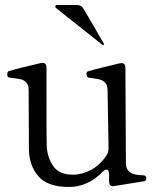

<svg xmlns="http://www.w3.org/2000/svg" viewBox="-20 -735 644 764"><path d="M562 -26Q562 -16 555 -14L436 5L430 6Q414 6 414 -14V-43Q414 -60 403 -60Q396 -60 389 -52Q330 9 254 9Q168 9 131.5 -35Q95 -79 95 -143L94 -376Q94 -397 84.5 -407Q75 -417 61 -420Q47 -423 19 -426Q12 -427 10.5 -430.5Q9 -434 9 -439Q9 -450 15 -452Q34 -458 70.5 -467Q107 -476 142 -484Q145 -485 149 -485Q165 -485 165 -466V-341Q165 -179 166 -155Q168 -109 191.5 -74.5Q215 -40 270 -40Q307 -40 342.5 -59Q378 -78 404 -117Q412 -129 412 -143L408 -375Q408 -396 398.5 -406Q389 -416 376 -419Q363 -422 333 -426Q324 -427 324 -442Q324 -449 330 -451Q349 -457 385.5 -466Q422 -475 456 -483Q459 -484 463 -484Q479 -484 479 -465L481 -85Q481 -48 521 -40Q533 -38 542 -38Q555 -38 558.5 -35Q562 -32 562 -26ZM387 -557Q388 -556 390 -556Q392 -556 393 -557Q394 -558 394 -559L393 -562L312 -701Q304 -715 287 -715H207Q200 -715 200 -708Q200 -706 203 -703Z"/></svg>

Font: Shippori Mincho B1
Style: Regular
Weight: 400
Designer: FONTDASU
Foundry: FONTDASU / Google Inc. / but / Adobe
Version: Version 3.110; ttfautohint (v1.8.3)